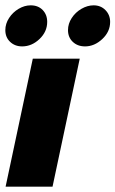

<svg xmlns="http://www.w3.org/2000/svg" viewBox="-26 -700 433 720"><path d="M-6 -587Q-6 -611 8 -632.5Q22 -654 44 -667Q66 -680 89 -680Q117 -680 134 -662.5Q151 -645 151 -618Q151 -581 122 -553.5Q93 -526 57 -526Q30 -526 12 -543Q-6 -560 -6 -587ZM229 -587Q229 -611 243 -632.5Q257 -654 279.5 -667Q302 -680 325 -680Q352 -680 369.5 -662Q387 -644 387 -618Q387 -581 357.5 -553.5Q328 -526 293 -526Q265 -526 247 -543Q229 -560 229 -587ZM97 -480H273L171 0H-5Z"/></svg>

Font: Prompt Bold
Style: Bold Italic
Weight: 700
Italic angle: -12°
Designer: Katatrad Team
Foundry: CadsonDemak
Version: Version 1.000